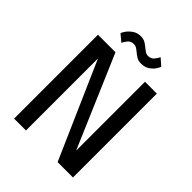

<svg xmlns="http://www.w3.org/2000/svg" viewBox="-242 -1003 1133 1133"><g transform="rotate(45 325.0 -436.5)"><path d="M77.3 0V-700H223.4L486.1 -87.1H469.6V-700H568.6V0H440.4L171.9 -610.9H176.3V0ZM377.4 -759.1Q353.9 -759.1 338.8 -768.6Q323.6 -778 311.4 -788.4Q300.9 -797.4 290.3 -804.2Q279.7 -811 265.9 -811Q241.1 -811 227.3 -793.6Q213.6 -776.2 208.4 -763.9L164.4 -800.7Q167.4 -810.7 180 -827.9Q192.5 -845 213.5 -859Q234.6 -873 262.5 -873Q285.4 -873 300.8 -863.7Q316.1 -854.4 328.5 -843.7Q339.7 -834.2 350.4 -827.2Q361.1 -820.1 375.3 -820.1Q399.3 -820.1 413.3 -838Q427.4 -855.8 432.1 -867.9L474.9 -830.6Q471.9 -820.2 460.4 -803.3Q448.8 -786.4 428.3 -772.8Q407.8 -759.1 377.4 -759.1Z"/></g></svg>

Font: Trispace Thin
Style: Regular
Weight: 100
Designer: Tyler Finck
Foundry: Etcetera Type Company
Version: Version 1.210